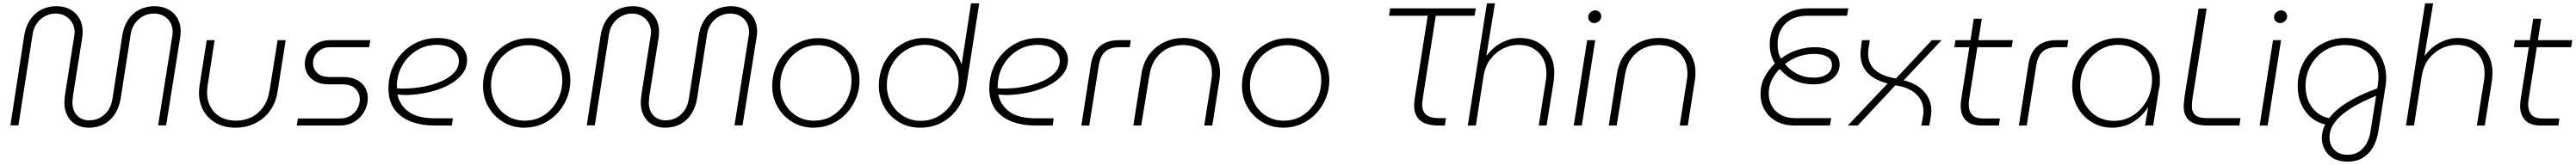

<svg xmlns="http://www.w3.org/2000/svg" viewBox="-20 -750 15363 986"><path d="M509 13Q465 13 432 -6Q399 -25 381.5 -59Q364 -93 364 -137Q364 -149 365.5 -163.5Q367 -178 369 -191L420 -518Q422 -526 423.5 -537.5Q425 -549 425 -558Q425 -605 392.5 -637Q360 -669 312 -669Q278 -669 249 -653.5Q220 -638 200.5 -611Q181 -584 175 -548L90 -1H42L125 -541Q134 -594 160 -632.5Q186 -671 226 -692Q266 -713 316 -713Q364 -713 399 -693.5Q434 -674 453.5 -640Q473 -606 473 -561Q473 -550 472 -537.5Q471 -525 469 -516L416 -182Q415 -172 413.5 -160Q412 -148 412 -138Q412 -90 439 -60.5Q466 -31 513 -31Q565 -31 603.5 -66Q642 -101 651 -161L710 -541Q719 -594 744.5 -632.5Q770 -671 811 -692Q852 -713 902 -713Q949 -713 984.5 -693.5Q1020 -674 1039 -640Q1058 -606 1058 -561Q1058 -551 1056.5 -538Q1055 -525 1053 -516L971 -1H923L1005 -518Q1007 -527 1008.5 -538Q1010 -549 1010 -557Q1010 -607 978.5 -638Q947 -669 897 -669Q863 -669 834 -653.5Q805 -638 785.5 -611Q766 -584 760 -548L700 -162Q691 -109 666 -69.5Q641 -30 601 -8.5Q561 13 509 13Z M1684 -510 1636 -205Q1625 -133 1588 -84.5Q1551 -36 1498 -11.5Q1445 13 1386 13Q1318 13 1269 -14.5Q1220 -42 1193.5 -88.5Q1167 -135 1167 -195Q1167 -205 1168 -216Q1169 -227 1170 -237L1213 -510H1260L1218 -236Q1217 -227 1216 -217.5Q1215 -208 1215 -199Q1215 -124 1261.5 -76.5Q1308 -29 1389 -29Q1435 -29 1476.5 -48Q1518 -67 1548 -107.5Q1578 -148 1588 -210L1636 -510Z M1750 0 1757 -42H2006Q2045 -42 2072 -59Q2099 -76 2112.5 -102.5Q2126 -129 2126 -157Q2126 -193 2100.5 -219.5Q2075 -246 2021 -246H1941Q1894 -246 1862 -263Q1830 -280 1814 -308Q1798 -336 1798 -369Q1798 -404 1815.5 -436.5Q1833 -469 1867.5 -489.5Q1902 -510 1951 -510H2189L2182 -468H1949Q1917 -468 1894 -454Q1871 -440 1859 -418.5Q1847 -397 1847 -373Q1847 -340 1871 -315Q1895 -290 1947 -290H2024Q2076 -290 2109 -272.5Q2142 -255 2158 -226Q2174 -197 2174 -163Q2174 -123 2154 -85.5Q2134 -48 2096.5 -24Q2059 0 2006 0Z M2574 0Q2491 0 2429 -24.5Q2367 -49 2332 -98Q2297 -147 2297 -222Q2297 -286 2319 -340Q2341 -394 2381 -435.5Q2421 -477 2474.5 -500Q2528 -523 2591 -523Q2646 -523 2684.5 -505.5Q2723 -488 2744.5 -459Q2766 -430 2766 -392Q2766 -342 2734 -303.5Q2702 -265 2649.5 -238.5Q2597 -212 2533.5 -198Q2470 -184 2406 -182Q2392 -182 2378 -183Q2364 -184 2351 -185Q2363 -123 2416.5 -83Q2470 -43 2577 -43H2681L2675 0ZM2347 -223Q2358 -222 2370.5 -221Q2383 -220 2395 -221Q2457 -222 2515 -234Q2573 -246 2618.5 -267Q2664 -288 2690.5 -318Q2717 -348 2717 -386Q2717 -428 2681 -455Q2645 -482 2585 -482Q2519 -482 2464.5 -448Q2410 -414 2378 -356.5Q2346 -299 2347 -227Q2347 -226 2347 -225.5Q2347 -225 2347 -223Z M3107 13Q3038 13 2982 -20.5Q2926 -54 2893.5 -110.5Q2861 -167 2861 -237Q2861 -296 2882 -348Q2903 -400 2940.5 -439Q2978 -478 3028 -500Q3078 -522 3135 -522Q3205 -522 3260.5 -488.5Q3316 -455 3349 -398Q3382 -341 3382 -269Q3382 -213 3361 -162Q3340 -111 3303.5 -72Q3267 -33 3217 -10Q3167 13 3107 13ZM3109 -29Q3177 -29 3227 -63Q3277 -97 3305.5 -152Q3334 -207 3334 -269Q3334 -329 3307.5 -377Q3281 -425 3235.5 -452.5Q3190 -480 3133 -480Q3070 -480 3019 -447.5Q2968 -415 2938.5 -360.5Q2909 -306 2909 -240Q2909 -181 2935 -133Q2961 -85 3006.5 -57Q3052 -29 3109 -29Z M3947 13Q3903 13 3870 -6Q3837 -25 3819.5 -59Q3802 -93 3802 -137Q3802 -149 3803.5 -163.5Q3805 -178 3807 -191L3858 -518Q3860 -526 3861.5 -537.5Q3863 -549 3863 -558Q3863 -605 3830.5 -637Q3798 -669 3750 -669Q3716 -669 3687 -653.5Q3658 -638 3638.5 -611Q3619 -584 3613 -548L3528 -1H3480L3563 -541Q3572 -594 3598 -632.5Q3624 -671 3664 -692Q3704 -713 3754 -713Q3802 -713 3837 -693.5Q3872 -674 3891.5 -640Q3911 -606 3911 -561Q3911 -550 3910 -537.5Q3909 -525 3907 -516L3854 -182Q3853 -172 3851.5 -160Q3850 -148 3850 -138Q3850 -90 3877 -60.5Q3904 -31 3951 -31Q4003 -31 4041.5 -66Q4080 -101 4089 -161L4148 -541Q4157 -594 4182.5 -632.5Q4208 -671 4249 -692Q4290 -713 4340 -713Q4387 -713 4422.5 -693.5Q4458 -674 4477 -640Q4496 -606 4496 -561Q4496 -551 4494.5 -538Q4493 -525 4491 -516L4409 -1H4361L4443 -518Q4445 -527 4446.5 -538Q4448 -549 4448 -557Q4448 -607 4416.5 -638Q4385 -669 4335 -669Q4301 -669 4272 -653.5Q4243 -638 4223.5 -611Q4204 -584 4198 -548L4138 -162Q4129 -109 4104 -69.5Q4079 -30 4039 -8.5Q3999 13 3947 13Z M4832 13Q4763 13 4707 -20.5Q4651 -54 4618.5 -110.5Q4586 -167 4586 -237Q4586 -296 4607 -348Q4628 -400 4665.5 -439Q4703 -478 4753 -500Q4803 -522 4860 -522Q4930 -522 4985.5 -488.5Q5041 -455 5074 -398Q5107 -341 5107 -269Q5107 -213 5086 -162Q5065 -111 5028.5 -72Q4992 -33 4942 -10Q4892 13 4832 13ZM4834 -29Q4902 -29 4952 -63Q5002 -97 5030.5 -152Q5059 -207 5059 -269Q5059 -329 5032.5 -377Q5006 -425 4960.5 -452.5Q4915 -480 4858 -480Q4795 -480 4744 -447.5Q4693 -415 4663.5 -360.5Q4634 -306 4634 -240Q4634 -181 4660 -133Q4686 -85 4731.5 -57Q4777 -29 4834 -29Z M5470 13Q5397 13 5341.5 -20.5Q5286 -54 5254 -111Q5222 -168 5222 -239Q5222 -299 5243 -350.5Q5264 -402 5301 -440.5Q5338 -479 5387 -501Q5436 -523 5493 -523Q5548 -523 5593 -503Q5638 -483 5669 -448Q5700 -413 5715 -366H5716L5772 -730H5821L5744 -236Q5733 -163 5695.5 -107Q5658 -51 5600 -19Q5542 13 5470 13ZM5472 -28Q5534 -28 5583.5 -59Q5633 -90 5664 -142.5Q5695 -195 5698 -258Q5701 -324 5674.5 -374Q5648 -424 5601 -453Q5554 -482 5495 -482Q5434 -482 5382.5 -450Q5331 -418 5300.5 -363.5Q5270 -309 5270 -241Q5270 -181 5296 -133Q5322 -85 5368 -56.5Q5414 -28 5472 -28Z M6158 0Q6075 0 6013 -24.5Q5951 -49 5916 -98Q5881 -147 5881 -222Q5881 -286 5903 -340Q5925 -394 5965 -435.5Q6005 -477 6058.5 -500Q6112 -523 6175 -523Q6230 -523 6268.5 -505.5Q6307 -488 6328.5 -459Q6350 -430 6350 -392Q6350 -342 6318 -303.5Q6286 -265 6233.5 -238.5Q6181 -212 6117.5 -198Q6054 -184 5990 -182Q5976 -182 5962 -183Q5948 -184 5935 -185Q5947 -123 6000.5 -83Q6054 -43 6161 -43H6265L6259 0ZM5931 -223Q5942 -222 5954.5 -221Q5967 -220 5979 -221Q6041 -222 6099 -234Q6157 -246 6202.5 -267Q6248 -288 6274.5 -318Q6301 -348 6301 -386Q6301 -428 6265 -455Q6229 -482 6169 -482Q6103 -482 6048.5 -448Q5994 -414 5962 -356.5Q5930 -299 5931 -227Q5931 -226 5931 -225.5Q5931 -225 5931 -223Z M6430 0 6487 -365Q6498 -436 6539.5 -473Q6581 -510 6655 -510H6725L6718 -468H6659Q6602 -468 6572.5 -442Q6543 -416 6534 -359L6477 0Z M6740 0 6788 -305Q6799 -378 6836 -426Q6873 -474 6926 -498.5Q6979 -523 7038 -523Q7105 -523 7154.5 -496Q7204 -469 7230.5 -422Q7257 -375 7257 -315Q7257 -305 7256.5 -294.5Q7256 -284 7254 -273L7211 0H7163L7206 -274Q7208 -284 7208.5 -293Q7209 -302 7209 -311Q7209 -386 7162.5 -433.5Q7116 -481 7034 -481Q6990 -481 6948 -462Q6906 -443 6876 -402.5Q6846 -362 6836 -300L6787 0Z M7634 13Q7565 13 7509 -20.5Q7453 -54 7420.5 -110.5Q7388 -167 7388 -237Q7388 -296 7409 -348Q7430 -400 7467.5 -439Q7505 -478 7555 -500Q7605 -522 7662 -522Q7732 -522 7787.5 -488.5Q7843 -455 7876 -398Q7909 -341 7909 -269Q7909 -213 7888 -162Q7867 -111 7830.5 -72Q7794 -33 7744 -10Q7694 13 7634 13ZM7636 -29Q7704 -29 7754 -63Q7804 -97 7832.5 -152Q7861 -207 7861 -269Q7861 -329 7834.5 -377Q7808 -425 7762.5 -452.5Q7717 -480 7660 -480Q7597 -480 7546 -447.5Q7495 -415 7465.5 -360.5Q7436 -306 7436 -240Q7436 -181 7462 -133Q7488 -85 7533.5 -57Q7579 -29 7636 -29Z M8561 0Q8486 0 8450.5 -30.5Q8415 -61 8415 -120Q8415 -132 8417 -146Q8419 -160 8420 -172L8496 -656H8265L8272 -700H8783L8775 -656H8544L8468 -172Q8467 -162 8465 -149.5Q8463 -137 8463 -127Q8463 -83 8488 -63.5Q8513 -44 8562 -44H8605L8598 0Z M8735 0 8849 -730H8897L8846 -419L8848 -418Q8888 -471 8940.5 -497Q8993 -523 9045 -523Q9109 -523 9155.5 -495.5Q9202 -468 9226.5 -421Q9251 -374 9251 -315Q9251 -301 9249.5 -284.5Q9248 -268 9246 -256L9205 0H9158L9200 -266Q9202 -277 9203 -289Q9204 -301 9204 -312Q9204 -362 9184 -400Q9164 -438 9126.5 -460Q9089 -482 9038 -482Q8991 -482 8947 -460.5Q8903 -439 8871 -398Q8839 -357 8829 -295L8783 0Z M9367 0 9447 -510H9495L9415 0ZM9490 -612Q9474 -612 9463.5 -622.5Q9453 -633 9453 -649Q9453 -659 9458.5 -667.5Q9464 -676 9474 -682Q9484 -688 9495 -688Q9510 -688 9520.5 -678Q9531 -668 9531 -653Q9531 -640 9524.5 -631Q9518 -622 9508.5 -617Q9499 -612 9490 -612Z M9576 0 9624 -305Q9635 -378 9672 -426Q9709 -474 9762 -498.5Q9815 -523 9874 -523Q9941 -523 9990.5 -496Q10040 -469 10066.5 -422Q10093 -375 10093 -315Q10093 -305 10092.5 -294.5Q10092 -284 10090 -273L10047 0H9999L10042 -274Q10044 -284 10044.5 -293Q10045 -302 10045 -311Q10045 -386 9998.5 -433.5Q9952 -481 9870 -481Q9826 -481 9784 -462Q9742 -443 9712 -402.5Q9682 -362 9672 -300L9623 0Z M10684 0Q10620 0 10574 -26Q10528 -52 10504.5 -94.5Q10481 -137 10481 -185Q10481 -243 10504.5 -288Q10528 -333 10567 -371Q10553 -393 10544.5 -421.5Q10536 -450 10536 -484Q10536 -549 10565 -598Q10594 -647 10646.5 -673.5Q10699 -700 10769 -700H11005L10997 -656H10762Q10677 -656 10630 -609Q10583 -562 10583 -487Q10583 -460 10587.5 -439.5Q10592 -419 10603 -400Q10650 -436 10702 -452Q10754 -468 10805 -468Q10846 -468 10879.5 -457Q10913 -446 10933 -423Q10953 -400 10953 -363Q10953 -333 10935 -306Q10917 -279 10882.5 -262.5Q10848 -246 10799 -246Q10746 -246 10707 -260Q10668 -274 10640.5 -295.5Q10613 -317 10595 -338Q10566 -308 10548 -271.5Q10530 -235 10530 -190Q10530 -154 10547 -120Q10564 -86 10600 -65Q10636 -44 10691 -44H10903L10895 0ZM10801 -286Q10847 -286 10877 -306.5Q10907 -327 10907 -361Q10907 -396 10877.5 -412Q10848 -428 10803 -428Q10759 -428 10714 -414.5Q10669 -401 10627 -367Q10655 -332 10699 -309Q10743 -286 10801 -286Z M11002 0 11239 -251Q11159 -272 11118 -316.5Q11077 -361 11077 -431Q11077 -440 11078.5 -450Q11080 -460 11081 -470L11086 -510H11133L11127 -470Q11125 -460 11124 -451Q11123 -442 11123 -432Q11123 -366 11167 -329.5Q11211 -293 11289 -281L11503 -510H11561L11335 -270Q11413 -251 11456.5 -203Q11500 -155 11500 -86Q11500 -78 11499 -68Q11498 -58 11496 -49L11488 0H11440L11450 -53Q11452 -61 11452.5 -69Q11453 -77 11453 -85Q11453 -147 11409 -188Q11365 -229 11285 -240L11061 0Z M11798 0Q11735 0 11705 -31.5Q11675 -63 11675 -117Q11675 -135 11678 -155L11753 -638H11801L11726 -159Q11723 -141 11723 -125Q11723 -87 11742.5 -64.5Q11762 -42 11808 -42H11909L11903 0ZM11637 -468 11644 -510H11986L11979 -468Z M12022 0 12079 -365Q12090 -436 12131.5 -473Q12173 -510 12247 -510H12317L12310 -468H12251Q12194 -468 12164.5 -442Q12135 -416 12126 -359L12069 0Z M12579 13Q12511 13 12457 -20Q12403 -53 12371.5 -109.5Q12340 -166 12340 -235Q12340 -297 12361 -349Q12382 -401 12420 -440Q12458 -479 12507.5 -501Q12557 -523 12615 -523Q12668 -523 12714 -504Q12760 -485 12794.5 -450Q12829 -415 12847.5 -366.5Q12866 -318 12863 -259Q12863 -246 12861 -233.5Q12859 -221 12856 -209L12823 0H12775L12793 -108H12792Q12756 -53 12701.5 -20Q12647 13 12579 13ZM12589 -28Q12651 -28 12700.5 -59Q12750 -90 12781 -142.5Q12812 -195 12816 -259Q12819 -323 12793 -373.5Q12767 -424 12720.5 -453Q12674 -482 12614 -482Q12552 -482 12501 -449.5Q12450 -417 12419 -362Q12388 -307 12388 -238Q12388 -179 12414.5 -131Q12441 -83 12486 -55.5Q12531 -28 12589 -28Z M13146 0Q13098 0 13066.5 -13Q13035 -26 13020 -51.5Q13005 -77 13005 -115Q13005 -129 13007.5 -145.5Q13010 -162 13011 -177L13094 -699H13142L13059 -170Q13057 -158 13055.5 -143.5Q13054 -129 13054 -117Q13054 -79 13075.5 -61.5Q13097 -44 13144 -44H13344L13337 0Z M13458 0 13538 -510H13586L13506 0ZM13581 -612Q13565 -612 13554.5 -622.5Q13544 -633 13544 -649Q13544 -659 13549.5 -667.5Q13555 -676 13565 -682Q13575 -688 13586 -688Q13601 -688 13611.5 -678Q13622 -668 13622 -653Q13622 -640 13615.5 -631Q13609 -622 13599.5 -617Q13590 -612 13581 -612Z M13982 216Q13932 216 13897.5 196Q13863 176 13846 143Q13829 110 13829 75Q13829 54 13834.5 32Q13840 10 13850 -6Q13806 -15 13768 -45.5Q13730 -76 13707.5 -125Q13685 -174 13685 -235Q13685 -296 13706.5 -349Q13728 -402 13767 -441Q13806 -480 13857.5 -501.5Q13909 -523 13968 -523Q14048 -523 14103 -490.5Q14158 -458 14185.5 -403.5Q14213 -349 14213 -284Q14213 -273 14212 -260.5Q14211 -248 14209 -235L14167 31Q14158 89 14134 130.5Q14110 172 14072 194Q14034 216 13982 216ZM13983 175Q14038 175 14073.5 137.5Q14109 100 14119 38L14153 -178Q14137 -171 14104.5 -156.5Q14072 -142 14032.5 -120.5Q13993 -99 13957 -70.5Q13921 -42 13898 -7Q13875 28 13875 70Q13875 115 13903.5 145Q13932 175 13983 175ZM13873 -44Q13908 -92 13979 -137Q14050 -182 14160 -222L14163 -243Q14165 -255 14166 -266Q14167 -277 14167 -288Q14167 -348 14142 -391Q14117 -434 14072 -457.5Q14027 -481 13967 -481Q13899 -481 13846 -447.5Q13793 -414 13762.5 -358.5Q13732 -303 13732 -236Q13732 -184 13750.5 -143Q13769 -102 13801 -76.5Q13833 -51 13873 -44Z M14331 0 14445 -730H14493L14442 -419L14444 -418Q14484 -471 14536.5 -497Q14589 -523 14641 -523Q14705 -523 14751.5 -495.5Q14798 -468 14822.5 -421Q14847 -374 14847 -315Q14847 -301 14845.5 -284.5Q14844 -268 14842 -256L14801 0H14754L14796 -266Q14798 -277 14799 -289Q14800 -301 14800 -312Q14800 -362 14780 -400Q14760 -438 14722.5 -460Q14685 -482 14634 -482Q14587 -482 14543 -460.5Q14499 -439 14467 -398Q14435 -357 14425 -295L14379 0Z M15135 0Q15072 0 15042 -31.5Q15012 -63 15012 -117Q15012 -135 15015 -155L15090 -638H15138L15063 -159Q15060 -141 15060 -125Q15060 -87 15079.5 -64.5Q15099 -42 15145 -42H15246L15240 0ZM14974 -468 14981 -510H15323L15316 -468Z"/></svg>

Font: MuseoModerno Thin ExtraLight
Style: Italic
Weight: 250
Italic angle: -9°
Version: Version 1.003